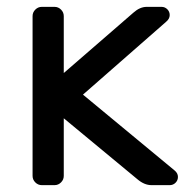

<svg xmlns="http://www.w3.org/2000/svg" viewBox="-20 -540 552 560"><path d="M369 -503Q388 -520 408 -520H451Q461 -520 468 -513Q475 -506 475 -496Q475 -485 464 -476L222 -264L489 -43Q499 -35 499 -24Q499 -14 492 -7Q485 0 475 0H422Q401 0 381 -17L166 -195V-27Q166 -16 158 -8Q150 0 139 0H102Q91 0 83 -8Q75 -16 75 -27V-493Q75 -504 83 -512Q91 -520 102 -520H139Q150 -520 158 -512Q166 -504 166 -493V-327Z"/></svg>

Font: Contemporary
Style: Regular
Weight: 400
Designer: Victor Tran
Foundry: Victor Tran
Version: Version 1.100